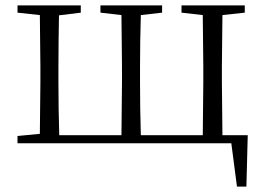

<svg xmlns="http://www.w3.org/2000/svg" viewBox="-20 -532 981 713"><path d="M45 0H839L860 161H895L900 -30H806L804 -227V-285L806 -476L889 -485V-512H654V-485L733 -476L735 -285V-227L733 -30H503C501 -85 500 -171 500 -227V-285C500 -339 501 -420 503 -476L582 -485V-512H353V-485L431 -476L433 -285V-227L431 -30H200C198 -85 197 -171 197 -227V-285C197 -338 198 -420 199 -475L280 -485V-512H45V-485L128 -476L130 -285V-227L128 -35L45 -27Z"/></svg>

Font: Noto Serif HK Light
Style: Regular
Weight: 300
Designer: Ryoko NISHIZUKA 西塚涼子 (kana & ideographs); Frank Grießhammer (Latin, Greek & Cyrillic); Wenlong ZHANG 张文龙 (bopomofo); San
Foundry: Adobe
Version: Version 2.001;hotconv 1.1.0;makeotfexe 2.6.0